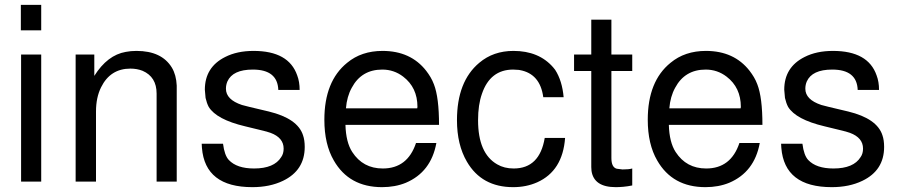

<svg xmlns="http://www.w3.org/2000/svg" viewBox="-20 -749 3708 792"><path d="M150 -524V0H67V-524ZM150 -729V-624H66V-729Z M292 -524H369V-436Q423 -522 499 -535Q509 -537 520 -538Q531 -539 543 -539Q647 -539 689 -470Q707 -440 709 -396V0H626V-363Q626 -432 568 -457Q545 -466 518 -466Q435 -466 397 -389Q376 -347 376 -289V0H292Z M1128 -378Q1125 -462 1023 -462Q940 -462 918 -413Q912 -399 912 -383Q912 -338 978 -316L1009 -308L1089 -289Q1208 -260 1230 -191Q1237 -171 1237 -143Q1237 -46 1147 -3Q1093 23 1021 23Q826 23 813 -139L812 -156H900Q906 -108 924 -89Q957 -54 1028 -54Q1111 -54 1140 -101Q1150 -115 1150 -136Q1150 -181 1096 -201L1077 -207H1076L1069 -209L991 -228Q873 -256 841 -308Q833 -323 828 -345L825 -379Q825 -472 909 -514Q958 -539 1026 -539Q1171 -539 1206 -438Q1216 -412 1216 -378Z M1405 -234Q1407 -162 1433 -122Q1477 -54 1559 -54Q1661 -54 1696 -159H1780Q1758 -39 1654 5Q1610 23 1556 23Q1420 23 1357 -87Q1318 -154 1318 -255Q1318 -414 1412 -490Q1471 -539 1558 -539Q1674 -539 1738 -457Q1748 -444 1756 -430.5Q1764 -417 1770 -401Q1791 -347 1791 -234ZM1701 -302 1702 -308Q1702 -388 1643 -433Q1605 -462 1557 -462Q1471 -462 1431 -387Q1411 -351 1407 -302Z M2221 -348Q2208 -445 2124 -460Q2120 -461 2113.5 -461Q2107 -461 2097 -462Q2002 -462 1968 -362Q1952 -317 1952 -253Q1952 -116 2031 -71Q2060 -54 2099 -54Q2206 -54 2227 -180H2311Q2301 -44 2196 3Q2151 23 2097 23Q1967 23 1906 -82Q1865 -152 1865 -253Q1865 -413 1957 -490Q2015 -539 2098 -539Q2203 -539 2262 -471L2270 -461Q2299 -416 2305 -348Z M2588 -524V-456H2502V-97Q2502 -59 2524 -53L2548 -50Q2575 -50 2588 -54V16Q2568 20 2551 21.5Q2534 23 2520 23Q2430 23 2420 -44L2419 -60V-456H2348V-524H2419V-668H2502V-524Z M2739 -234Q2741 -162 2767 -122Q2811 -54 2893 -54Q2995 -54 3030 -159H3114Q3092 -39 2988 5Q2944 23 2890 23Q2754 23 2691 -87Q2652 -154 2652 -255Q2652 -414 2746 -490Q2805 -539 2892 -539Q3008 -539 3072 -457Q3082 -444 3090 -430.5Q3098 -417 3104 -401Q3125 -347 3125 -234ZM3035 -302 3036 -308Q3036 -388 2977 -433Q2939 -462 2891 -462Q2805 -462 2765 -387Q2745 -351 2741 -302Z M3518 -378Q3515 -462 3413 -462Q3330 -462 3308 -413Q3302 -399 3302 -383Q3302 -338 3368 -316L3399 -308L3479 -289Q3598 -260 3620 -191Q3627 -171 3627 -143Q3627 -46 3537 -3Q3483 23 3411 23Q3216 23 3203 -139L3202 -156H3290Q3296 -108 3314 -89Q3347 -54 3418 -54Q3501 -54 3530 -101Q3540 -115 3540 -136Q3540 -181 3486 -201L3467 -207H3466L3459 -209L3381 -228Q3263 -256 3231 -308Q3223 -323 3218 -345L3215 -379Q3215 -472 3299 -514Q3348 -539 3416 -539Q3561 -539 3596 -438Q3606 -412 3606 -378Z"/></svg>

Font: Ekushey Lal Sabuj
Style: Regular
Weight: 400
Designer: Al Mamun Sumon
Foundry: Al Mamun Sumon
Version: Version 1.0